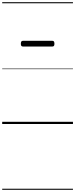

<svg xmlns="http://www.w3.org/2000/svg" viewBox="-20 -1130 685 1750"><path d="M189 -706Q178 -706 174 -712.5Q170 -719 170 -731Q170 -744 174 -751Q178 -758 189 -758H457Q468 -758 472 -751Q476 -744 476 -731Q476 -719 472 -712.5Q468 -706 457 -706ZM0 590H645V600H0ZM0 -20H645V0H0ZM0 -505H645V-500H0ZM0 -1110H645V-1100H0Z"/></svg>

Font: Playwrite FR Moderne Guides
Style: Regular
Weight: 400
Designer: Veronika Burian, José Scaglione
Foundry: TypeTogether
Version: Version 1.003